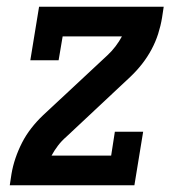

<svg xmlns="http://www.w3.org/2000/svg" viewBox="-20 -550 540 570"><path d="M9 0 14 -33Q18 -57 26 -80.5Q34 -104 45.5 -126.5Q57 -149 73 -169.5Q89 -190 108 -208L299 -386Q312 -398 323 -412.5Q334 -427 342 -442H166L154 -371H70L96 -530H466L461 -497Q457 -473 449.5 -449.5Q442 -426 430 -403.5Q418 -381 402 -360.5Q386 -340 367 -322L177 -144Q163 -132 152 -117.5Q141 -103 133 -88H310L321 -159H405L379 0Z"/></svg>

Font: Iosevka Curly Slab SmBdObl
Style: Regular
Weight: 600
Italic angle: -9°
Monospace: yes
Designer: Belleve Invis
Foundry: Belleve Invis
Version: Version 11.0.0; ttfautohint (v1.8.3)